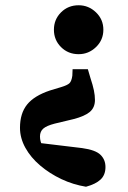

<svg xmlns="http://www.w3.org/2000/svg" viewBox="-20 -524 488 730"><path d="M279 -504Q317 -504 345 -477Q373 -450 373 -411Q373 -372 345 -345Q317 -318 279 -318Q239 -318 212 -345Q185 -372 185 -411Q185 -450 212 -477Q239 -504 279 -504ZM56 -38Q56 -93 83 -126.5Q110 -160 170 -180L213 -193Q236 -200 244 -207.5Q252 -215 255 -236L256 -261H314L324 -227Q333 -200 337 -180.5Q341 -161 341 -144Q341 -115 321.5 -98.5Q302 -82 259 -71L188 -54Q157 -46 144.5 -35Q132 -24 132 -5Q132 14 142.5 33.5Q153 53 171 78L109 17L292 39Q343 46 362 64.5Q381 83 381 111Q381 141 362.5 158.5Q344 176 307 186Q258 178 213.5 157Q169 136 133 105.5Q97 75 76.5 38Q56 1 56 -38Z"/></svg>

Font: Source Serif 4 18pt
Style: Bold
Weight: 700
Designer: Frank Grießhammer
Foundry: Adobe Systems Incorporated
Version: Version 4.004;hotconv 1.0.116;makeotfexe 2.5.65601